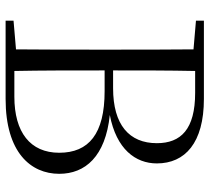

<svg xmlns="http://www.w3.org/2000/svg" viewBox="-52 -714 765 702"><g transform="rotate(90 331.0 -362.5)"><path d="M55 -696 160 -687C161 -590 161 -490 161 -392V-337C161 -236 161 -137 160 -38L55 -29V0H341C537 0 615 -92 615 -196C615 -291 552 -365 400 -381C525 -405 577 -475 577 -553C577 -656 502 -725 341 -725H55ZM237 -362H313C469 -362 538 -304 538 -196C538 -90 463 -32 333 -32H239C237 -132 237 -235 237 -362ZM239 -693H319C452 -693 503 -641 503 -553C503 -452 436 -393 302 -393H237C237 -497 237 -596 239 -693Z"/></g></svg>

Font: Source Han Serif CN Light
Style: Regular
Weight: 300
Designer: Ryoko NISHIZUKA 西塚涼子 (kana & ideographs); Frank Grießhammer (Latin, Greek & Cyrillic); Wenlong ZHANG 张文龙 (bopomofo); San
Foundry: Adobe
Version: Version 2.003;hotconv 1.1.1;makeotfexe 2.6.0